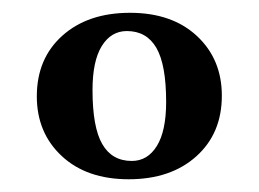

<svg xmlns="http://www.w3.org/2000/svg" viewBox="-20 -631 408 303"><path d="M242.2 -470.2Q242.2 -528.8 226.8 -555.4Q211.4 -582 180.2 -582Q155.3 -582 140.6 -558.3Q126 -534.7 126 -488.8Q126 -430.2 141.4 -403.6Q156.7 -377 188 -377Q212.9 -377 227.5 -400.6Q242.2 -424.3 242.2 -470.2ZM38.1 -479Q38.1 -538.6 78.4 -574.7Q118.7 -610.8 185.1 -610.8Q251.5 -610.8 290.8 -574.2Q330.1 -537.6 330.1 -480Q330.1 -420.4 289.8 -384.3Q249.5 -348.1 183.1 -348.1Q116.7 -348.1 77.4 -384.8Q38.1 -421.4 38.1 -479Z"/></svg>

Font: Common Serif
Style: Bold
Weight: 700
Designer: Philipp H. Poll, Khaled Hosny
Foundry: Stefan Peev, Context Ltd.
Version: Version 1.026